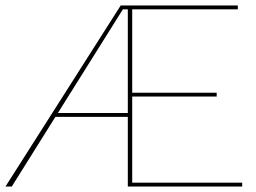

<svg xmlns="http://www.w3.org/2000/svg" viewBox="-28 -680 933 700"><path d="M454 -14H855V0H438V-254H174L15 0H-8L412 -660H839V-646H454V-342H762V-328H454ZM183 -268H438V-646H420Z"/></svg>

Font: Elaine Sans Thin
Style: Regular
Weight: 250
Designer: Wei Huang
Foundry: Wei Huang
Version: Version 2.001;December 24, 2019;FontCreator 12.0.0.2547 64-b